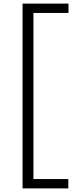

<svg xmlns="http://www.w3.org/2000/svg" viewBox="-20 -828 401 1068"><path d="M105.5 220V-808H361V-756H166V168H360V220Z"/></svg>

Font: Encode Sans SmExp Lt
Style: Regular
Weight: 300
Width: 6
Designer: Multiple Designers
Foundry: Impallari Type
Version: Version 3.002; ttfautohint (v1.8.3) -l 8 -r 50 -G 200 -x 14 